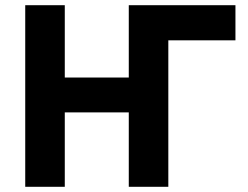

<svg xmlns="http://www.w3.org/2000/svg" viewBox="-20 -718 952 738"><path d="M77 -698H229V-420H475V-698H885V-563H627V0H475V-286H229V0H77Z"/></svg>

Font: Aneliza ExtraBold
Style: Regular
Weight: 800
Designer: Mike Abbink, Paul van der Laan, Pieter van Rosmalen
Foundry: Bold Monday
Version: Version 3.001;September 8, 2019;FontCreator 11.5.0.2425 64-b